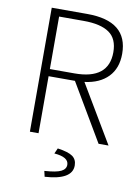

<svg xmlns="http://www.w3.org/2000/svg" viewBox="-95 -723 735 1005"><g transform="rotate(10 272.0 -220.0)"><path d="M97 0V-659H286Q502 -659 502 -485Q502 -408 457.5 -362Q413 -316 333 -306L515 0H462L283 -303H143V0ZM143 -341H274Q455 -341 455 -485Q455 -557 409.5 -588.5Q364 -620 274 -620H143ZM214 219 207 189Q270 185 295 172.5Q320 160 320 137Q320 96 243 90L256 61Q313 69 336 85.5Q359 102 359 134Q359 210 214 219Z"/></g></svg>

Font: Toshiba Sans Light
Style: Regular
Weight: 300
Designer: Paul D. Hunt
Foundry: Toshiba Corporation
Version: Version 2.020;PS 2.0;hotconv 1.0.86;makeotf.lib2.5.63406